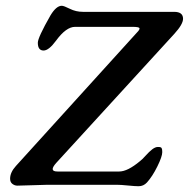

<svg xmlns="http://www.w3.org/2000/svg" viewBox="-20 -640 654 665"><path d="M583 -599Q614 -599 614 -575Q614 -556 584 -523L175 -76Q148 -46 179 -46H393Q422 -46 465 -82Q472 -87 484.5 -101Q497 -115 507.5 -123Q518 -131 527 -131Q533 -131 536 -130Q539 -129 540 -126.5Q541 -124 541.5 -121.5Q542 -119 542 -113Q542 -98 525 -63.5Q508 -29 489 -8Q477 5 460 5Q448 5 423 2.5Q398 0 385 0H144Q135 0 93.5 1.5Q52 3 40 3Q31 3 23 -3Q15 -9 15 -21Q15 -43 35 -65L454 -527Q465 -538 463 -542.5Q461 -547 439 -547H240Q209 -547 174 -499Q149 -465 131 -465Q111 -465 111 -492Q111 -510 155 -587Q175 -620 194 -620Q201 -620 222 -609.5Q243 -599 267 -599Z"/></svg>

Font: EB Garamond 08
Style: Italic
Weight: 400
Italic angle: -14°
Version: Version 0.016